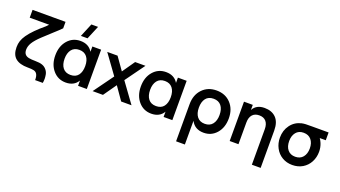

<svg xmlns="http://www.w3.org/2000/svg" viewBox="-77 -1520 4381 2477"><g transform="rotate(20 2114.0 -281.5)"><path d="M516.1 120.1H410.6V113.8Q410.6 19.5 348.1 6.3Q320.8 0 270 0H264.6Q154.3 0 97.2 -47.4Q40 -94.7 40 -198.2Q40 -244.1 53 -283.9Q65.9 -323.7 96.7 -368.2Q128.4 -414.1 183.1 -469.7Q212.4 -499 239.3 -523.4Q251.5 -534.2 303.2 -578.6Q307.6 -583 319.3 -595Q331.1 -606.9 336.4 -612.8H69.8V-720.2H522.5V-631.3L479.5 -589.4Q471.2 -581.5 417.5 -532.7Q329.6 -451.2 296.9 -421.4Q226.1 -354.5 196.8 -305.9Q167.5 -257.3 167.5 -209.5Q167.5 -132.8 240.2 -119.1Q274.4 -112.3 328.1 -112.3Q389.2 -112.3 425.8 -99.1Q460.4 -86.9 484.6 -57.9Q508.8 -28.8 515.1 5.4Q521 38.1 521 62.5Q521 90.8 516.1 120.1Z M939 -802.7 861.8 -617.7H770.5L847.2 -802.7ZM956.5 -540H1076.7V0H956.5V-72.3Q904.8 15.1 790.5 15.1Q683.6 15.1 614.7 -64.9Q545.9 -145 545.9 -270Q545.9 -396 614.7 -475.6Q683.6 -555.2 790.5 -555.2Q904.3 -555.2 956.5 -467.3ZM815.4 -441.9Q746.1 -441.9 709.7 -395.3Q673.3 -348.6 673.3 -270Q673.3 -189.9 709.7 -144Q746.1 -98.1 815.4 -98.1Q885.7 -98.1 921.1 -144.3Q956.5 -190.4 956.5 -270Q956.5 -350.1 920.2 -396Q883.8 -441.9 815.4 -441.9Z M1298.3 0H1156.2L1354 -272.9L1160.6 -540H1302.2L1423.8 -367.7L1543.5 -540H1685.5L1492.2 -272.9L1690.4 0H1548.3L1423.8 -178.7Z M2130.9 -540H2251V0H2130.9V-72.3Q2079.1 15.1 1964.8 15.1Q1857.9 15.1 1789.1 -64.9Q1720.2 -145 1720.2 -270Q1720.2 -396 1789.1 -475.6Q1857.9 -555.2 1964.8 -555.2Q2078.6 -555.2 2130.9 -467.3ZM1989.7 -441.9Q1920.4 -441.9 1884 -395.3Q1847.7 -348.6 1847.7 -270Q1847.7 -189.9 1884 -144Q1920.4 -98.1 1989.7 -98.1Q2060.1 -98.1 2095.5 -144.3Q2130.9 -190.4 2130.9 -270Q2130.9 -350.1 2094.5 -396Q2058.1 -441.9 1989.7 -441.9Z M2510.3 240.2H2389.6V-270Q2389.6 -397 2464.4 -476.1Q2539.1 -555.2 2658.7 -555.2Q2779.8 -555.2 2854 -475.6Q2928.2 -396 2928.2 -270Q2928.2 -144 2859.4 -64.5Q2790.5 15.1 2683.6 15.1Q2561.5 15.1 2510.3 -85.4ZM2658.7 -98.1Q2728 -98.1 2764.4 -144.8Q2800.8 -191.4 2800.8 -270Q2800.8 -350.1 2764.4 -396Q2728 -441.9 2658.7 -441.9Q2588.4 -441.9 2552.7 -395.8Q2517.1 -349.6 2517.1 -270Q2517.1 -189.9 2553.7 -144Q2590.3 -98.1 2658.7 -98.1Z M3411.6 189.5V-297.4Q3411.6 -366.7 3379.2 -404.3Q3346.7 -441.9 3285.6 -441.9Q3224.6 -441.9 3191.7 -404.3Q3158.7 -366.7 3158.7 -297.4V0H3038.1V-540H3158.7V-469.7Q3204.6 -555.2 3317.4 -555.2Q3417.5 -555.2 3474.9 -496.8Q3532.2 -438.5 3532.2 -322.3V189.5Z M3900.4 15.1Q3822.8 15.1 3761.5 -21.2Q3700.2 -57.6 3666 -122.1Q3631.8 -186.5 3631.8 -263.2Q3631.8 -363.8 3686.3 -437.3Q3740.7 -510.7 3832.5 -532.2Q3857.4 -537.6 3886.7 -539.1Q3927.7 -540 3973.6 -540H4199.7V-433.1H4117.2Q4136.2 -406.2 4147.9 -377Q4169.9 -323.2 4169.9 -263.2Q4169.9 -186 4135.7 -121.6Q4102.5 -58.6 4041 -21.5Q3979.5 15.1 3900.4 15.1ZM3900.4 -98.1Q3968.3 -98.1 4005.4 -143.6Q4042.5 -189 4042.5 -263.2Q4042.5 -336.9 4005.1 -381.8Q3967.8 -426.8 3900.4 -426.8H3898.4Q3832 -426.8 3795.7 -381.1Q3759.3 -335.4 3759.3 -263.2Q3759.3 -187.5 3796.4 -142.8Q3833.5 -98.1 3900.4 -98.1Z"/></g></svg>

Font: Vela Sans Bd
Style: Bold
Weight: 700
Designer: Principal design: Mikhail Sharanda - project Manrope.
Design modification: Ravid Balaliev
Foundry: Mikhail Sharanda
Version: Version 1.001